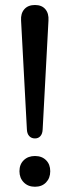

<svg xmlns="http://www.w3.org/2000/svg" viewBox="-20 -732 274 757"><path d="M86 -222.1 63.1 -650.8Q61.2 -678.8 75.8 -695.5Q90.5 -712.3 117.9 -712.3Q144.9 -712.3 159 -695.5Q173 -678.8 171.1 -650.8L148.2 -222.1Q147.6 -205 139.5 -195.6Q131.4 -186.2 117.9 -186.2Q103.8 -186.2 95.2 -195.6Q86.6 -205 86 -222.1ZM56.7 -56.9Q56.7 -84 73.7 -100.4Q90.6 -116.9 117.9 -116.9Q145.2 -116.9 161.6 -100.4Q178.1 -84 178.1 -56.9Q178.1 -29.9 161.6 -12.8Q145.2 4.3 117.9 4.3Q90.6 4.3 73.7 -13Q56.7 -30.3 56.7 -56.9Z"/></svg>

Font: SN Pro Thin
Style: Regular
Weight: 200
Designer: Tobias Whetton
Foundry: Supernotes
Version: Version 1.003;Glyphs 3.3 (3324)